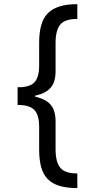

<svg xmlns="http://www.w3.org/2000/svg" viewBox="-20 -791 457 948"><path d="M66.9 -311.5V-359.9Q126.5 -359.9 149.9 -384.5Q173.3 -409.2 173.3 -466.8V-579.6Q173.3 -628.9 183.1 -665Q192.9 -701.2 215.1 -724.4Q237.3 -747.6 273.4 -759Q309.6 -770.5 361.8 -770.5V-697.3Q299.8 -697.8 277.1 -669.2Q254.4 -640.6 254.4 -578.6V-438Q254.4 -410.2 246.8 -387.2Q239.3 -364.3 219.2 -347.2Q199.2 -330.1 162.4 -320.8Q125.5 -311.5 66.9 -311.5ZM361.8 137.7Q309.6 137.7 273.4 126.7Q237.3 115.7 215.1 92.5Q192.9 69.3 183.1 33.2Q173.3 -2.9 173.3 -52.7V-164.6Q173.3 -222.7 149.9 -247.8Q126.5 -272.9 66.9 -272.9V-321.3Q125.5 -321.3 162.4 -311.5Q199.2 -301.8 219.2 -284.7Q239.3 -267.6 246.8 -244.1Q254.4 -220.7 254.4 -193.4V-54.2Q254.4 7.8 277.1 36.6Q299.8 65.4 361.8 65.4ZM66.9 -272.5V-360.4H153.8V-272.5Z"/></svg>

Font: Inter 18pt
Style: Regular
Weight: 400
Designer: Rasmus Andersson
Foundry: rsms
Version: Version 4.001;git-66647c0bb